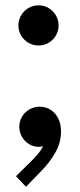

<svg xmlns="http://www.w3.org/2000/svg" viewBox="-20 -549 304 728"><path d="M49.8 -452.6Q49.8 -473.1 60.1 -490.7Q70.3 -508.3 87.9 -518.6Q105.5 -528.8 126 -528.8Q147 -528.8 164.3 -518.6Q181.6 -508.3 191.9 -490.7Q202.1 -473.1 202.1 -452.6Q202.1 -431.6 191.9 -414.3Q181.6 -397 164.3 -386.7Q147 -376.5 126 -376.5Q105.5 -376.5 87.9 -386.7Q70.3 -397 60.1 -414.3Q49.8 -431.6 49.8 -452.6ZM40.5 119.1 94.2 66.4Q110.8 50.3 123.3 35.6Q135.7 21 143.6 5.4Q136.2 7.8 127.4 7.8Q107.9 7.8 90.8 -2.2Q73.7 -12.2 63.5 -29.8Q53.2 -47.4 53.2 -68.4Q53.2 -88.9 63.5 -106.4Q73.7 -124 91.8 -134.3Q109.9 -144.5 131.3 -144.5Q153.8 -144 171.9 -132.8Q189.9 -121.6 200.7 -100.3Q211.4 -79.1 211.4 -50.8Q211.4 -7.8 189.2 30.5Q167 68.8 137.2 98.6L78.6 159.2Z"/></svg>

Font: Reddit Sans Vanilla SemiBold
Style: Regular
Weight: 600
Designer: Stephen Hutchings
Foundry: Reddit
Version: Version 1.013